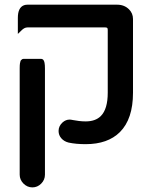

<svg xmlns="http://www.w3.org/2000/svg" viewBox="-20 -606 659 824"><path d="M64.5 143.6V-312.5Q64.5 -327.6 65.7 -334.2Q66.9 -340.8 68.1 -344Q69.3 -347.2 71.8 -349.1Q75.7 -353.5 81.1 -353.5H156.2Q161.6 -353.5 165.5 -349.6Q169.4 -345.7 171.1 -336.7Q172.9 -327.6 172.9 -312.5V143.6Q172.9 166 156.7 182.1Q140.6 198.2 118.9 198.2Q97.2 198.2 80.8 181.9Q64.5 165.5 64.5 143.6ZM231.4 -43.9Q231.4 -65.4 249 -81.1Q262.7 -92.8 278.8 -92.8Q283.7 -92.8 294.2 -90.6Q304.7 -88.4 319.3 -86.7Q334 -85 347.7 -85Q389.6 -85 412.6 -107.9Q442.4 -137.7 442.4 -208V-477.5Q442.4 -483.9 440.2 -486.1Q438 -488.3 431.6 -488.3H97.7Q84.5 -488.3 71.8 -475.1L56.6 -460.4V-529.3Q56.6 -573.7 83 -583.5Q89.8 -585.9 97.7 -585.9H482.4Q513.7 -585.9 533.7 -565.9Q550.8 -548.8 550.8 -524.4V-208Q550.8 -95.2 494.6 -39.1Q442.4 12.7 347.7 12.7Q305.7 12.7 274.4 5.9Q254.9 1 243.2 -12.5Q231.4 -25.9 231.4 -43.9Z"/></svg>

Font: YuPearl-SemiBold
Style: SemiBold
Weight: 600
Designer: Max Yao
Foundry: Max-Everyday
Version: Version 1.011; ttfautohint (v1.8.3)